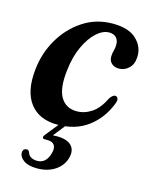

<svg xmlns="http://www.w3.org/2000/svg" viewBox="-102 -517 617 788"><g transform="rotate(15 206.5 -123.0)"><path d="M274 -411Q248 -411 221.2 -387Q194.5 -363 174 -319Q153.5 -275 147 -215Q138 -138.5 160 -101.2Q182 -64 228.5 -64Q261.5 -64 291.8 -84.2Q322 -104.5 344 -150.5Q356 -167 365.5 -166.5Q373 -166 376.8 -158.2Q380.5 -150.5 373.5 -134Q348 -69 295.5 -29.8Q243 9.5 166 9.5Q88 9.5 49.2 -41.2Q10.5 -92 20.5 -185Q27.5 -256 62.5 -316.2Q97.5 -376.5 153.5 -413.2Q209.5 -450 279.5 -450Q348 -450 380.8 -418.2Q413.5 -386.5 411.5 -344.5Q410.5 -312 392 -295Q373.5 -278 350 -278Q331 -278 319 -289Q307 -300 307.5 -318.5Q308 -333.5 311.5 -344.5Q315 -355.5 315 -371Q315 -389 304.5 -400Q294 -411 274 -411ZM182.5 -5H208.5L160 56.5Q167.5 56 177 56Q220 56 238.8 75.2Q257.5 94.5 249 127Q240 162 208.5 183.2Q177 204.5 131.5 204.5Q94 204.5 74 190Q54 175.5 55 155Q57.5 140.5 70 140Q77.5 138.5 83 147.5Q86.5 161.5 97.8 168Q109 174.5 124.5 174.5Q163 174.5 175.5 126.5Q181 105.5 173 93.2Q165 81 143.5 81H131.5Q123.5 81 122.8 75.8Q122 70.5 128 63Z"/></g></svg>

Font: Fraunces 144pt Soft SemiBold
Style: Italic
Weight: 600
Italic angle: -16°
Version: Version 1.000;[b76b70a41]